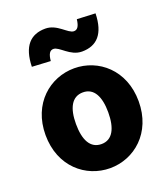

<svg xmlns="http://www.w3.org/2000/svg" viewBox="-154 -957 945 1079"><g transform="rotate(-20 318.5 -417.0)"><path d="M319 14C463 14 597 -96 597 -285C597 -473 463 -583 319 -583C174 -583 40 -473 40 -285C40 -96 174 14 319 14ZM319 -130C252 -130 222 -190 222 -285C222 -379 252 -439 319 -439C385 -439 415 -379 415 -285C415 -190 385 -130 319 -130ZM394 -656C483 -656 535 -710 538 -832L428 -837C423 -794 410 -779 390 -779C355 -779 314 -848 243 -848C154 -848 102 -794 99 -672L210 -666C214 -710 227 -725 247 -725C282 -725 323 -656 394 -656Z"/></g></svg>

Font: Noto Sans HK Black
Style: Regular
Weight: 900
Designer: Ryoko NISHIZUKA 西塚涼子 (kana, bopomofo & ideographs); Paul D. Hunt (Latin, Greek & Cyrillic); Sandoll Communications 산돌커뮤니
Foundry: Adobe
Version: Version 2.004;hotconv 1.0.118;makeotfexe 2.5.65603